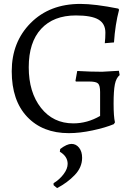

<svg xmlns="http://www.w3.org/2000/svg" viewBox="-20 -669 707 982"><path d="M567.5 -237.5C571.8 -259.2 580 -275 592 -285L588 -307L502 -302C462.7 -302 420.3 -303.3 375 -306L366 -256L368 -252H437C459.7 -252 474.5 -248.7 481.5 -242C488.5 -235.3 492 -220.7 492 -198V-76C470 -63.3 447.7 -53.8 425 -47.5C402.3 -41.2 379 -38 355 -38C286.3 -38 231.2 -64.5 189.5 -117.5C147.8 -170.5 127 -239.7 127 -325C127 -410.3 148.2 -475.8 190.5 -521.5C232.8 -567.2 292 -590 368 -590C421.3 -590 459.8 -583 483.5 -569C507.2 -555 519 -532.7 519 -502C519 -484 518 -466 516 -448L563 -452C567 -513.3 575.7 -569 589 -619L585 -625C505 -641 440.3 -649 391 -649C286.3 -649 201.7 -616.5 137 -551.5C72.3 -486.5 40 -404.2 40 -304.5C40 -204.8 66.3 -127.2 119 -71.5C171.7 -15.8 242.7 12 332 12C369.3 12 409.8 7.3 453.5 -2C497.2 -11.3 533.3 -22 562 -34L568 -43C563.3 -63 561 -95 561 -139C561 -183 563.2 -215.8 567.5 -237.5ZM288 93 286 107C312.7 123 326 143.7 326 169C326 185.7 319.2 203.2 305.5 221.5C291.8 239.8 274.7 255.3 254 268V278L272 293C306.7 275 336.7 252.8 362 226.5C387.3 200.2 400 170.7 400 138C400 116.7 394.8 99.5 384.5 86.5C374.2 73.5 361.2 67 345.5 67C329.8 67 310.7 75.7 288 93Z"/></svg>

Font: Alegreya SC
Style: Regular
Weight: 400
Designer: Juan Pablo del Peral
Foundry: Juan Pablo del Peral
Version: Version 1.003